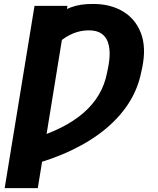

<svg xmlns="http://www.w3.org/2000/svg" viewBox="-20 -756 804 980"><path d="M324.2 -726.1 172.9 204.1H3.9L156.2 -726.1ZM116.7 92.3 139.2 -45.4Q222.7 -70.3 289.3 -103.5Q356 -136.7 404.8 -178.7Q453.6 -220.7 484.1 -272Q514.6 -323.2 526.4 -384.8L532.2 -413.6Q539.1 -447.3 539.6 -480.2Q540 -513.2 530.8 -540.5Q521.5 -567.9 498 -584.5Q474.6 -601.1 433.1 -601.1Q390.6 -601.1 351.8 -584.7Q313 -568.4 282 -540.3Q251 -512.2 233.4 -475.1L267.1 -674.8Q295.9 -701.7 343 -719Q390.1 -736.3 454.1 -735.8Q543 -736.3 607.2 -698Q671.4 -659.7 699.2 -587.2Q727.1 -514.6 706.1 -411.6L700.2 -384.8Q684.1 -304.7 639.2 -232.9Q594.2 -161.1 521.2 -99.9Q448.2 -38.6 347.2 10Q246.1 58.6 116.7 92.3Z"/></svg>

Font: Inter 28pt ExtraBold
Style: Italic
Weight: 800
Italic angle: -9.3988°
Designer: Rasmus Andersson
Foundry: rsms
Version: Version 4.001;git-66647c0bb